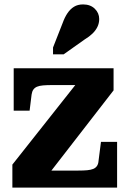

<svg xmlns="http://www.w3.org/2000/svg" viewBox="-20 -849 577 869"><path d="M198 -58 185 -77H334Q358 -77 374.5 -78.5Q391 -80 402 -84.5Q413 -89 419 -98Q425 -107 426 -121L437 -207H510V0H36V-104L335 -482L386 -464H216Q192 -464 175 -462.5Q158 -461 147.5 -456.5Q137 -452 131 -443.5Q125 -435 123 -421L114 -348H42V-540H494V-440ZM264 -746Q273 -771 285.5 -789.5Q298 -808 315 -818.5Q332 -829 356 -829Q389 -829 409 -809.5Q429 -790 429 -763Q429 -744 421 -727.5Q413 -711 398.5 -697Q384 -683 364 -671L268 -603H220V-634Z"/></svg>

Font: Roboto Serif SemiCondensed
Style: Bold
Weight: 700
Width: 4
Designer: Greg Gazdowicz
Foundry: Commercial Type
Version: Version 1.007